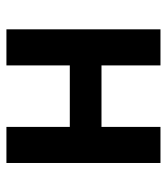

<svg xmlns="http://www.w3.org/2000/svg" viewBox="20 -552 531 612"><g transform="rotate(90 286.0 -245.5)"><path d="M73 0V-491H188V-303H384V-491H499V0H384V-202H188V0Z"/></g></svg>

Font: CV Source Sans Light
Style: Bold
Weight: 600
Designer: Paul D. Hunt
Foundry: Adobe Systems Incorporated
Version: Version 3.001